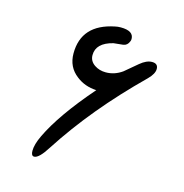

<svg xmlns="http://www.w3.org/2000/svg" viewBox="-80 -559 608 634"><g transform="rotate(15 224.0 -242.0)"><path d="M134.3 -42Q107.4 1 90.8 1Q80.6 1 80.6 -16.6Q80.6 -38.1 95.7 -69.8Q115.2 -110.8 149.2 -159.2Q183.1 -207.5 232.4 -264.2Q192.9 -266.1 164.1 -288.6Q128.4 -315.4 128.4 -362.3Q128.4 -461.4 238.3 -483.4Q246.6 -485.4 257.3 -485.4Q301.3 -485.4 301.3 -457.5Q301.3 -452.6 299.3 -448.7Q293.5 -434.1 279.8 -432.1Q271.5 -431.2 263.4 -430.4Q255.4 -429.7 247.1 -428.7Q190.4 -414.6 190.4 -373Q190.4 -352.5 208.5 -340.3Q225.1 -329.1 247.1 -329.1Q277.3 -329.1 303.2 -347.7L346.2 -383.8Q367.7 -401.9 386.7 -401.9Q407.2 -401.9 407.2 -383.3Q407.2 -366.7 387.2 -346.7Q309.6 -270.5 246.8 -194.8Q184.1 -119.1 134.3 -42Z"/></g></svg>

Font: DimaLatifi
Style: regular
Weight: 400
Designer: R.Balvardi
Foundry: Dima Software Group
Version: Version 1.00;January 29, 2019;FontCreator 11.5.0.2427 64-bit